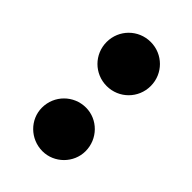

<svg xmlns="http://www.w3.org/2000/svg" viewBox="-28 -848 277 277"><g transform="rotate(-45 111.0 -709.0)"><path d="M89 -708C89 -733 69 -753 44 -753C20 -753 0 -733 0 -708C0 -684 20 -664 44 -664C69 -664 89 -684 89 -708ZM177 -664C202 -664 222 -684 222 -709C222 -734 202 -754 177 -754C152 -754 132 -734 132 -709C132 -684 152 -664 177 -664Z"/></g></svg>

Font: Advent Pro
Style: Bold
Weight: 700
Designer: Andreas Kalpakidis
Foundry: Andreas Kalpakidis
Version: Version 2.002 2008